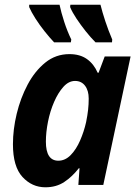

<svg xmlns="http://www.w3.org/2000/svg" viewBox="-20 -786 583 816"><path d="M173 10Q116 10 75.5 -34Q35 -78 35 -173Q35 -236 51 -302.5Q67 -369 97.5 -426.5Q128 -484 172.5 -520Q217 -556 275 -556Q320 -556 349.5 -535Q379 -514 395 -477H399L425 -546H535L419 0H313L318 -71H315Q287 -35 253 -12.5Q219 10 173 10ZM228 -103Q257 -103 280.5 -127Q304 -151 320.5 -189Q337 -227 346 -267Q352 -297 354.5 -320Q357 -343 357 -367Q357 -401 341.5 -421.5Q326 -442 299 -442Q272 -442 249.5 -417Q227 -392 210 -353Q193 -314 184 -269Q175 -224 175 -184Q175 -103 228 -103ZM386 -606Q365 -627 344 -653.5Q323 -680 305 -707Q287 -734 278 -756L279 -766H407Q415 -734 427.5 -696Q440 -658 457 -618L456 -606ZM210 -606Q191 -626 169.5 -653Q148 -680 130.5 -707.5Q113 -735 104 -756V-766H233Q240 -733 253 -693Q266 -653 283 -618L281 -606Z"/></svg>

Font: Noto Sans SemiCondensed
Style: Bold Italic
Weight: 700
Width: 4
Italic angle: -12°
Designer: Monotype Design Team
Foundry: Monotype Imaging Inc.
Version: Version 2.013; ttfautohint (v1.8.4.7-5d5b)